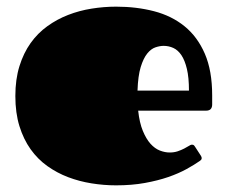

<svg xmlns="http://www.w3.org/2000/svg" viewBox="-20 -537 680 574"><path d="M487.3 -81.1Q500.5 -81.1 511.2 -84.7Q522 -88.4 530.5 -92.8Q539.1 -97.2 544.7 -100.8Q550.3 -104.5 553.2 -104.5Q557.6 -104.5 559.3 -103Q561 -101.6 563.5 -97.7L580.6 -71.3Q583 -67.4 583 -64.5Q583 -61 581.1 -59.1Q579.1 -57.1 577.1 -55.7Q561 -44.4 537.6 -31.5Q514.2 -18.6 483.2 -7.8Q452.1 2.9 413.1 10Q374 17.1 327.1 17.1Q290.5 17.1 253.9 11.2Q217.3 5.4 183.8 -7.3Q150.4 -20 121.6 -40.5Q92.8 -61 71.5 -90.8Q50.3 -120.6 38.1 -159.9Q25.9 -199.2 25.9 -250Q25.9 -299.8 38.1 -339.1Q50.3 -378.4 71.5 -408.2Q92.8 -438 121.6 -458.7Q150.4 -479.5 183.8 -492.4Q217.3 -505.4 253.9 -511.2Q290.5 -517.1 327.1 -517.1Q388.2 -517.1 440.7 -503.4Q493.2 -489.7 531.7 -458.5Q570.3 -427.2 592.3 -376.5Q614.3 -325.7 614.3 -252V-224.6Q614.3 -215.8 609.9 -210.9Q605.5 -206.1 595.2 -206.1H393.1Q397 -169.9 407 -145.8Q417 -121.6 429.9 -107.2Q442.9 -92.8 458 -86.9Q473.1 -81.1 487.3 -81.1ZM544.9 -266.1Q544.9 -305.2 538.8 -330.8Q532.7 -356.4 522.5 -371.8Q512.2 -387.2 498.3 -393.6Q484.4 -399.9 469.2 -399.9Q458 -399.9 444.8 -395.5Q431.6 -391.1 420.2 -377Q408.7 -362.8 400.6 -336.4Q392.6 -310.1 391.1 -266.1Z"/></svg>

Font: Fascinate Cyrillic
Style: Regular
Weight: 900
Designer: Denis Ignatov
Foundry: Astigmatic (AOETI)
Version: Version 1.00 November 30, 2018, initial release